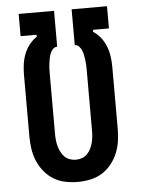

<svg xmlns="http://www.w3.org/2000/svg" viewBox="-53 -777 606 827"><g transform="rotate(-5 250.0 -363.5)"><path d="M250 8Q223 8 196 2.5Q169 -3 146 -17Q123 -31 105.5 -52.5Q88 -74 77.5 -99Q67 -124 63 -151Q59 -178 59 -205V-471Q59 -494 62 -516.5Q65 -539 73 -560Q81 -581 95 -599.5Q109 -618 128 -630V-639H59V-735H212V-580Q201 -580 193.5 -572Q186 -564 182 -554Q178 -544 176 -534Q174 -524 172.5 -513.5Q171 -503 170.5 -492.5Q170 -482 170 -471V-205Q170 -192 171.5 -178.5Q173 -165 176.5 -152.5Q180 -140 186 -128Q192 -116 201.5 -106.5Q211 -97 224 -92.5Q237 -88 250 -88Q263 -88 276 -92.5Q289 -97 298.5 -106.5Q308 -116 314 -128Q320 -140 323.5 -152.5Q327 -165 328.5 -178.5Q330 -192 330 -205V-471Q330 -482 329.5 -492.5Q329 -503 327.5 -513.5Q326 -524 324 -534Q322 -544 318 -554Q314 -564 306.5 -572Q299 -580 288 -580V-735H441V-639H372V-630Q391 -618 405 -599.5Q419 -581 427 -560Q435 -539 438 -516.5Q441 -494 441 -471V-205Q441 -178 437 -151Q433 -124 422.5 -99Q412 -74 394.5 -52.5Q377 -31 354 -17Q331 -3 304 2.5Q277 8 250 8Z"/></g></svg>

Font: Iosevka SS04
Style: Bold
Weight: 700
Monospace: yes
Designer: Belleve Invis
Foundry: Belleve Invis
Version: Version 19.0.0; ttfautohint (v1.8.4)